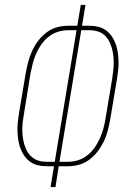

<svg xmlns="http://www.w3.org/2000/svg" viewBox="-20 -755 540 775"><path d="M184 0 198 -84H167Q148 -84 131 -88.5Q114 -93 100.5 -103Q87 -113 77.5 -127Q68 -141 62 -157.5Q56 -174 53.5 -191.5Q51 -209 50.5 -227Q50 -245 52 -263.5Q54 -282 57 -300L84 -461Q88 -483 94 -505.5Q100 -528 109.5 -549Q119 -570 133.5 -589.5Q148 -609 167 -623.5Q186 -638 208.5 -644.5Q231 -651 254 -651H292L306 -735H325L311 -651H343Q361 -651 378 -646.5Q395 -642 408.5 -632Q422 -622 431.5 -608Q441 -594 447 -577.5Q453 -561 455.5 -543.5Q458 -526 458.5 -508Q459 -490 457 -471.5Q455 -453 452 -435L425 -274Q421 -252 415.5 -229.5Q410 -207 400 -186Q390 -165 375.5 -145.5Q361 -126 342 -111.5Q323 -97 300.5 -90.5Q278 -84 256 -84H217L204 0ZM167 -102H201L289 -633H254Q234 -633 213.5 -626.5Q193 -620 176 -606.5Q159 -593 146.5 -575Q134 -557 125.5 -537.5Q117 -518 112 -498Q107 -478 103 -458L77 -297Q74 -281 72 -265Q70 -249 70 -233Q70 -217 72 -201.5Q74 -186 78.5 -171Q83 -156 90.5 -143Q98 -130 109.5 -120.5Q121 -111 135.5 -106.5Q150 -102 167 -102ZM220 -102H256Q276 -102 296 -108.5Q316 -115 333 -128.5Q350 -142 362.5 -160Q375 -178 383.5 -197.5Q392 -217 397.5 -237Q403 -257 406 -277L433 -438Q435 -454 437 -470Q439 -486 439 -502Q439 -518 437 -533.5Q435 -549 430.5 -564Q426 -579 418.5 -592Q411 -605 400 -614.5Q389 -624 374 -628.5Q359 -633 343 -633H308Z"/></svg>

Font: Iosevka SS04 Thin
Style: Italic
Weight: 100
Italic angle: -9°
Monospace: yes
Designer: Belleve Invis
Foundry: Belleve Invis
Version: Version 19.0.0; ttfautohint (v1.8.4)